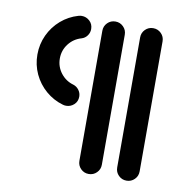

<svg xmlns="http://www.w3.org/2000/svg" viewBox="-65 -581 619 643"><g transform="rotate(10 245.0 -259.5)"><path d="M38.9 -364.4Q38.9 -399.6 53.3 -430.7Q67.8 -461.9 93.5 -484.1Q119.3 -506.3 151.5 -515.6Q157.8 -517.4 163 -517.4Q178.5 -517.4 190 -506.7Q201.5 -495.9 201.5 -479.3Q201.5 -466.7 194.1 -456.7Q186.7 -446.7 175.2 -443.3Q148.9 -435.9 132 -414.1Q115.2 -392.2 115.2 -364.4Q115.2 -336.7 132 -314.8Q148.9 -293 175.2 -285.6Q186.7 -281.9 194.1 -271.9Q201.5 -261.9 201.5 -249.6Q201.5 -233 190 -222.4Q178.5 -211.9 163.3 -211.9Q156.7 -211.9 151.5 -213.7Q119.3 -223 93.5 -245.2Q67.8 -267.4 53.3 -298.3Q38.9 -329.3 38.9 -364.4ZM277.4 0Q261.5 0 250.4 -11.1Q239.3 -22.2 239.3 -38.1V-480.4Q239.3 -496.3 250.4 -507.4Q261.5 -518.5 277.4 -518.5Q293.3 -518.5 304.4 -507.4Q315.6 -496.3 315.6 -480.4V-38.1Q315.6 -22.2 304.4 -11.1Q293.3 0 277.4 0ZM405.9 0Q390 0 378.9 -11.1Q367.8 -22.2 367.8 -38.1V-480.4Q367.8 -496.3 378.9 -507.4Q390 -518.5 405.9 -518.5Q421.9 -518.5 433 -507.4Q444.1 -496.3 444.1 -480.4V-38.1Q444.1 -22.2 433 -11.1Q421.9 0 405.9 0Z"/></g></svg>

Font: 26F Galaxy Sans
Style: Bold
Weight: 700
Designer: C₂₉H₂₅N₃O₅
Version: Version 1.100